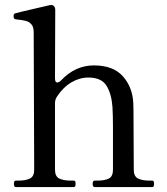

<svg xmlns="http://www.w3.org/2000/svg" viewBox="-20 -755 675 775"><path d="M595 -26Q602 -26 602 -13Q602 0 595 0H362Q354 0 354 -13Q354 -26 362 -26H374Q403 -26 419.5 -34.5Q436 -43 436 -70V-240Q436 -289 434 -323Q430 -377 409.5 -409.5Q389 -442 337 -442Q301 -442 268 -422.5Q235 -403 210 -365Q202 -353 202 -339V-70Q202 -43 219 -34.5Q236 -26 265 -26H277Q282 -26 283.5 -23Q285 -20 285 -13Q285 -6 283.5 -3Q282 0 277 0H44Q36 0 36 -13Q36 -26 44 -26H55Q84 -26 101 -34.5Q118 -43 118 -70L116 -625Q116 -646 107 -656.5Q98 -667 85 -670.5Q72 -674 44 -677Q40 -677 37.5 -680Q35 -683 35 -686V-692Q35 -699 41 -701Q46 -703 128 -722L180 -734L186 -735Q194 -735 198.5 -729.5Q203 -724 203 -715L202 -439Q202 -422 211 -422Q218 -422 227 -431Q284 -491 359 -491Q437 -491 476 -447Q515 -403 518 -339Q519 -321 519 -268L520 -70Q520 -43 537 -34.5Q554 -26 583 -26Z"/></svg>

Font: Shippori Mincho B1 Medium
Style: Regular
Weight: 500
Designer: FONTDASU
Foundry: FONTDASU / Google Inc. / but / Adobe
Version: Version 3.110; ttfautohint (v1.8.3)